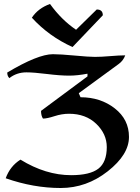

<svg xmlns="http://www.w3.org/2000/svg" viewBox="-20 -943 709 971"><path d="M287.1 7.8Q149.4 7.8 8.8 -41.5Q31.2 -103 83.5 -135.7Q211.4 -57.1 339.8 -57.1Q434.6 -57.1 477.3 -89.8Q520 -122.6 520 -199.2Q520 -265.6 466.8 -316.7Q413.6 -367.7 329.1 -367.7Q293 -367.7 255.4 -355.5Q217.8 -343.3 197.3 -343.3Q187.5 -357.9 187.5 -382.3L422.4 -556.6V-570.3Q371.1 -560.5 330.1 -560.5Q284.2 -560.5 217.3 -568.8Q150.4 -577.1 113.8 -577.1Q64.5 -577.1 27.3 -547.9Q16.6 -558.6 16.6 -576.2Q171.9 -668.9 247.6 -668.9Q284.7 -668.9 357.2 -662.1Q429.7 -655.3 460 -655.3Q492.2 -655.3 537.6 -659.2Q583 -663.1 613.3 -663.1Q603.5 -636.2 580.6 -619.6L378.4 -471.7L387.2 -451.2Q488.3 -451.2 560.3 -395Q632.3 -338.9 632.3 -250.5Q632.3 -161.1 524.9 -76.7Q417.5 7.8 287.1 7.8ZM232.9 -922.9Q291 -842.3 364.7 -792.5L469.2 -895Q500 -895 500 -865.7L346.7 -705.1Q227.1 -759.3 141.1 -853.5Q172.9 -901.4 232.9 -922.9Z"/></svg>

Font: Balgruf
Style: Regular
Weight: 500
Designer: Paul James MIller
Foundry: High-Logic / Made with FontCreator
Version: Version 1.201;March 28, 2021;FontCreator 13.0.0.2683 64-bit